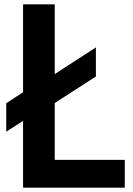

<svg xmlns="http://www.w3.org/2000/svg" viewBox="-20 -818 615 891"><path d="M87 -257 9 -207V-339L87 -390V-798H234V-474L425 -598V-463L234 -340V-76H559V53H87Z"/></svg>

Font: LINE Seed JP_TTF Bold
Style: Regular
Weight: 700
Designer: LINE & Fontrix & Fontworks
Version: Version 1.009